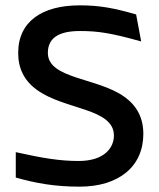

<svg xmlns="http://www.w3.org/2000/svg" viewBox="-20 -688 595 718"><path d="M278 10C425 10 516 -66 516 -187C516 -246 493 -292 445 -326C346 -398 159 -392 159 -490C159 -545 198 -572 279 -572C345 -572 394 -565 508 -533L489 -634C405 -658 353 -668 278 -668C138 -668 48 -608 48 -490C48 -431 71 -386 118 -352C220 -277 406 -284 406 -181C406 -137 372 -86 274 -86C205 -86 142 -96 39 -119V-24C117 -2 187 10 278 10Z"/></svg>

Font: All Genders v4
Style: Regular
Weight: 400
Designer: Rassam Alawdi
Foundry: Rassam Art
Version: Version 3.100;FEAKit 1.0